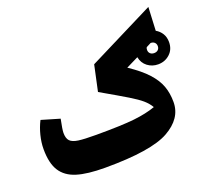

<svg xmlns="http://www.w3.org/2000/svg" viewBox="-132 -927 1192 1108"><g transform="rotate(-20 463.5 -373.5)"><path d="M725 -516 650 -479Q722 -431 761.5 -387.5Q801 -344 817 -300Q833 -256 833 -202Q833 -101 724.5 -40.5Q616 20 334 20Q224 20 160 0Q96 -20 65.5 -68Q35 -116 35 -202Q35 -243 46 -286.5Q57 -330 76 -367L188 -334Q175 -271 175 -251Q175 -217 190 -201.5Q205 -186 240.5 -181Q276 -176 349 -176Q507 -176 583.5 -184.5Q660 -193 716 -213Q700 -240 675 -261.5Q650 -283 601.5 -312.5Q553 -342 443 -405L477 -563L884 -767L877 -623Q900 -610 913.5 -588Q927 -566 927 -536Q927 -491 897 -463.5Q867 -436 825 -436Q788 -436 760 -457.5Q732 -479 725 -516ZM858 -536Q858 -550 849 -558.5Q840 -567 825 -567L796 -552Q792 -547 792 -536Q792 -522 801 -513.5Q810 -505 825 -505Q840 -505 849 -513.5Q858 -522 858 -536Z"/></g></svg>

Font: FiraGO Heavy
Style: Italic
Weight: 900
Italic angle: -8°
Designer: bBox Type GmbH
Foundry: bBox Type GmbH
Version: Version 1.001